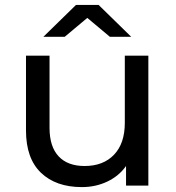

<svg xmlns="http://www.w3.org/2000/svg" viewBox="-20 -757 717 783"><path d="M585 -530V0H494V-80Q465 -39 417.5 -16.5Q370 6 314 6Q208 6 147 -52.5Q86 -111 86 -225V-530H182V-236Q182 -159 219 -119.5Q256 -80 325 -80Q401 -80 445 -126Q489 -172 489 -256V-530ZM428 -607 336 -684 244 -607H157L290 -737H382L515 -607Z"/></svg>

Font: APTA Sans Medium
Style: Bold
Weight: 500
Version: Version 7.200